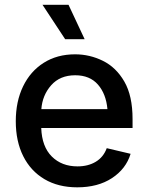

<svg xmlns="http://www.w3.org/2000/svg" viewBox="-20 -783 627 814"><path d="M307.6 11.2Q227.1 11.2 168.5 -23.4Q109.9 -58.1 78.4 -121.1Q46.9 -184.1 46.9 -269Q46.9 -353 77.9 -417Q108.9 -481 165.5 -516.8Q222.2 -552.7 298.3 -552.7Q360.4 -552.7 416.3 -525.1Q472.2 -497.6 507.1 -437.3Q542 -377 542 -278.3V-240.2H154.8Q157.7 -161.1 199.7 -119.4Q241.7 -77.6 308.6 -77.6Q353.5 -77.6 386 -97.2Q418.5 -116.7 432.6 -154.8L533.7 -130.9Q514.2 -66.9 454.6 -27.8Q395 11.2 307.6 11.2ZM155.3 -320.3H435.5Q429.7 -384.8 395.3 -424.3Q360.8 -463.9 298.8 -463.9Q234.4 -463.9 197 -421.6Q159.7 -379.4 155.3 -320.3ZM256.3 -616.7 160.2 -762.7H270.5L338.9 -616.7Z"/></svg>

Font: Inter Medium
Style: Regular
Weight: 500
Designer: Rasmus Andersson
Foundry: rsms
Version: Version 4.001;git-9221beed3